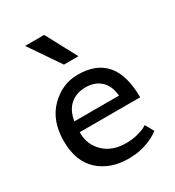

<svg xmlns="http://www.w3.org/2000/svg" viewBox="-189 -897 932 1020"><g transform="rotate(-30 277.5 -387.0)"><path d="M301 10Q188 10 117.5 -54.5Q47 -119 47 -243Q47 -367 119 -439.5Q191 -512 287 -512Q515 -512 515 -242H144V-237Q144 -166 194 -117Q244 -68 330 -68Q367 -68 400 -76.5Q433 -85 448 -94L462 -102L491 -50Q488 -48 482.5 -43.5Q477 -39 459 -29Q441 -19 420 -11Q367 10 301 10ZM148 -306H422Q417 -368 381.5 -400.5Q346 -433 289.5 -433Q233 -433 196 -401.5Q159 -370 148 -306ZM239 -784 340 -595H251L122 -784Z"/></g></svg>

Font: Belgrano
Style: Regular
Weight: 400
Designer: Daniel Hernandez
Foundry: Daniel Hernndez
Version: Version 1.003